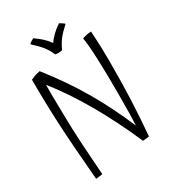

<svg xmlns="http://www.w3.org/2000/svg" viewBox="-221 -1017 1058 1176"><g transform="rotate(-30 308.0 -429.5)"><path d="M131 -360Q132 -299 136 -223Q140 -147 153 34Q142 36 130.5 37.5Q119 39 106 40Q85 -202 77 -358Q69 -514 69 -682Q96 -694 107.5 -697.5Q119 -701 136 -704Q249 -560 330 -421.5Q411 -283 480 -120Q482 -157 483 -204.5Q484 -252 484 -353Q484 -496 480 -592.5Q476 -689 467 -745Q483 -750 498 -753Q513 -756 530 -757Q534 -693 535.5 -644Q537 -595 537 -549Q537 -383 532 -269Q527 -155 516 -23Q508 -21 498 -20Q488 -19 471 -18Q395 -193 307.5 -345Q220 -497 128 -612Q127 -553 129 -461Q131 -369 131 -360ZM169 -875Q178 -884 185.5 -888.5Q193 -893 203 -898Q236 -875 256.5 -855.5Q277 -836 294 -812Q310 -835 331 -855.5Q352 -876 385 -899Q396 -893 404 -887.5Q412 -882 419 -876Q377 -838 356.5 -811Q336 -784 319 -746Q314 -745 306.5 -744Q299 -743 293 -743Q289 -743 282 -743.5Q275 -744 270 -745Q255 -780 234.5 -807Q214 -834 169 -875Z"/></g></svg>

Font: Atma Light
Style: Regular
Weight: 300
Designer: Gregori Vincens, Jeremie Hornus, Riccardo Olocco, Yoann Minet.
Foundry: black foundry
Version: Version 1.102;PS 1.100;hotconv 1.0.86;makeotf.lib2.5.63406